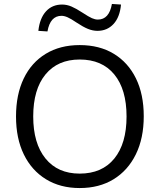

<svg xmlns="http://www.w3.org/2000/svg" viewBox="-20 -942 807 971"><path d="M383 9Q285 9 212.5 -35.5Q140 -80 100.5 -161Q61 -242 61 -353Q61 -464 100 -545Q139 -626 211.5 -670Q284 -714 383 -714Q483 -714 555.5 -670Q628 -626 667.5 -545.5Q707 -465 707 -354Q707 -243 667 -161.5Q627 -80 554.5 -35.5Q482 9 383 9ZM383 -64Q496 -64 558 -140Q620 -216 620 -353Q620 -490 558 -565.5Q496 -641 383 -641Q272 -641 210 -565.5Q148 -490 148 -353Q148 -217 210 -140.5Q272 -64 383 -64ZM220 -783 174 -786Q181 -850 212.5 -884.5Q244 -919 294 -919Q318 -919 341.5 -909Q365 -899 397 -878Q429 -857 445 -850Q461 -843 475 -843Q532 -843 546 -922L592 -919Q586 -855 554 -820.5Q522 -786 473 -786Q449 -786 424.5 -796Q400 -806 367 -828Q339 -847 322 -854.5Q305 -862 291 -862Q234 -862 220 -783Z"/></svg>

Font: Nunito Sans
Style: Regular
Weight: 400
Designer: Vernon Adams
Foundry: Vernon Adams
Version: Version 3.101; ttfautohint (v1.8.4.7-5d5b);gftools[0.9.27]